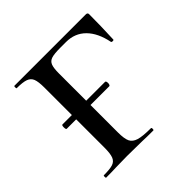

<svg xmlns="http://www.w3.org/2000/svg" viewBox="-131 -580 692 692"><g transform="rotate(-45 215.0 -234.0)"><path d="M53 -236Q53 -247 57 -247H274Q279 -247 279 -236Q279 -232 277.5 -228.5Q276 -225 274 -225H57Q53 -225 53 -236ZM33 -12Q65 -12 79.5 -17Q94 -22 99.5 -36.5Q105 -51 105 -81V-387Q105 -417 99.5 -431Q94 -445 79 -450.5Q64 -456 33 -456Q31 -456 31 -462Q31 -468 33 -468H397Q406 -468 406 -460Q406 -403 403 -334Q403 -331 397.5 -331Q392 -331 391 -334Q380 -389 350.5 -418.5Q321 -448 276 -448H247Q216 -448 202 -443.5Q188 -439 183 -426Q178 -413 178 -386V-85Q178 -53 185 -38.5Q192 -24 211.5 -18Q231 -12 273 -12Q276 -12 276 -6Q276 0 273 0Q237 0 217 -1L141 -2L83 -1Q66 0 33 0Q31 0 31 -6Q31 -12 33 -12Z"/></g></svg>

Font: Cormorant SC Medium
Style: Regular
Weight: 500
Designer: Christian Thalmann (Catharsis Fonts)
Foundry: Catharsis Fonts
Version: Version 4.000